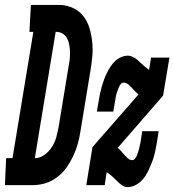

<svg xmlns="http://www.w3.org/2000/svg" viewBox="-75 -755 711 783"><path d="M-55 0 -50 -110H-24L61 -625H45L51 -735H170Q199 -734 224.5 -721.5Q250 -709 266 -688Q282 -667 290 -640Q298 -613 301 -584Q304 -555 301.5 -526Q299 -497 294 -468L253 -219Q249 -193 242 -168Q235 -143 223.5 -118.5Q212 -94 196.5 -72Q181 -50 158 -32.5Q135 -15 109.5 -7.5Q84 0 59 0ZM67 -110Q88 -110 106.5 -123.5Q125 -137 137 -156Q149 -175 154.5 -195.5Q160 -216 164 -237L205 -486Q208 -501 209.5 -515.5Q211 -530 210.5 -544Q210 -558 207.5 -572Q205 -586 199 -598Q193 -610 181 -617.5Q169 -625 155 -625H152ZM446 8Q432 8 421 -0.5Q410 -9 400.5 -18.5Q391 -28 381 -37Q371 -46 360 -53L352 0H277L302 -155L490 -370Q482 -376 475 -383.5Q468 -391 461.5 -398Q455 -405 447 -411.5Q439 -418 428 -418Q422 -418 417 -411.5Q412 -405 409.5 -398.5Q407 -392 404.5 -385.5Q402 -379 400 -372.5Q398 -366 397 -359.5Q396 -353 395 -346L387 -300H320L328 -346Q330 -360 333 -374Q336 -388 340 -402Q344 -416 349 -429.5Q354 -443 360.5 -456.5Q367 -470 375 -482.5Q383 -495 394 -505.5Q405 -516 419 -522Q433 -528 446 -528Q454 -528 461.5 -525Q469 -522 475.5 -518Q482 -514 487.5 -509Q493 -504 499 -498Q507 -491 515.5 -483.5Q524 -476 533 -470L541 -520H616L590 -365L405 -152Q413 -146 419 -138.5Q425 -131 432 -123.5Q439 -116 446.5 -109Q454 -102 465 -102Q471 -102 476 -108.5Q481 -115 483.5 -121.5Q486 -128 488 -134.5Q490 -141 492 -147.5Q494 -154 495 -160.5Q496 -167 498 -174L505 -220H572L565 -174Q562 -160 559.5 -146Q557 -132 553 -118Q549 -104 543.5 -90.5Q538 -77 532 -63.5Q526 -50 518 -37.5Q510 -25 498.5 -14.5Q487 -4 473 2Q459 8 446 8Z"/></svg>

Font: Iosevka HT Extrabold Extended
Style: Italic
Weight: 800
Width: 7
Italic angle: -9°
Monospace: yes
Designer: Belleve Invis
Foundry: Belleve Invis
Version: Version 32.3.0; ttfautohint (v1.8.4)